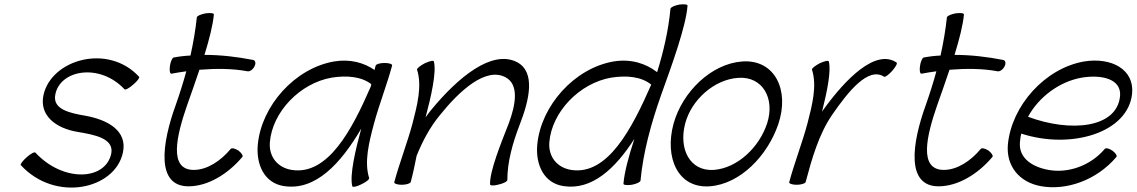

<svg xmlns="http://www.w3.org/2000/svg" viewBox="-20 -833 5198 878"><path d="M75 -78C233 94 506 33 542 -135C564 -236 471 -286 369 -304C299 -316 219 -333 233 -401C255 -515 437 -545 549 -425C553 -420 571 -430 589 -446C608 -462 620 -478 616 -482C474 -636 215 -561 179 -399C158 -303 238 -246 334 -230C411 -217 501 -201 489 -132C464 -7 269 2 142 -135C138 -140 120 -130 102 -114C84 -98 72 -82 75 -78Z M764 -496C786 -500 809 -504 832 -507C818 -456 802 -405 784 -354C719 -175 693 19 842 19C931 19 1022 -37 1088 -115C1093 -120 1085 -133 1071 -144C1056 -154 1040 -158 1035 -152C990 -98 928 -56 866 -56C750 -56 787 -211 835 -350C853 -401 873 -457 892 -514C968 -520 1042 -520 1112 -507C1122 -505 1137 -515 1144 -530C1151 -544 1148 -557 1137 -559C1065 -573 991 -582 915 -582C937 -653 954 -720 958 -767C958 -773 942 -775 920 -772C899 -768 880 -760 880 -753C874 -696 864 -638 851 -579C826 -578 800 -575 774 -570C768 -569 760 -552 757 -531C754 -511 757 -495 764 -496Z M1668 -19C1645 -93 1667 -181 1690 -267C1714 -356 1749 -444 1773 -533C1775 -540 1760 -545 1739 -545C1718 -545 1700 -540 1698 -533C1696 -527 1694 -520 1693 -513C1643 -547 1580 -564 1508 -552C1328 -521 1176 -349 1159 -173C1150 -79 1190 5 1279 18C1422 40 1538 -84 1632 -245C1606 -150 1578 -32 1591 19C1593 24 1611 21 1632 10C1654 0 1670 -13 1668 -19ZM1314 -56C1250 -66 1209 -116 1214 -182C1225 -321 1352 -453 1497 -478C1566 -489 1633 -483 1678 -448C1677 -444 1676 -440 1675 -436C1589 -238 1479 -30 1314 -56Z M1887 -515C1911 -440 1888 -352 1866 -267C1842 -178 1807 -89 1783 0C1781 6 1796 12 1817 12C1837 12 1856 6 1858 0C1869 -40 1877 -80 1885 -120C1911 -185 1945 -250 1992 -307C2082 -419 2201 -527 2291 -480C2355 -447 2338 -354 2307 -270C2270 -176 2219 -50 2221 10C2221 16 2238 17 2260 11C2282 6 2300 -3 2300 -10C2300 -92 2324 -179 2357 -264C2401 -377 2430 -504 2344 -549C2228 -608 2072 -476 1954 -333C1944 -321 1935 -309 1926 -296C1951 -390 1977 -503 1964 -552C1963 -558 1945 -554 1923 -544C1902 -533 1886 -520 1887 -515Z M3046 -793C3037 -697 3015 -600 2985 -503C2933 -543 2865 -565 2786 -552C2606 -521 2454 -349 2437 -173C2428 -79 2468 5 2557 18C2686 38 2793 -61 2881 -198C2855 -119 2835 -44 2831 7C2830 13 2847 15 2869 12C2890 8 2908 0 2909 -7C2921 -136 2957 -267 3003 -398C3052 -534 3117 -712 3124 -807C3125 -813 3108 -815 3086 -812C3065 -808 3047 -800 3046 -793ZM2592 -56C2528 -66 2487 -116 2492 -182C2503 -321 2630 -453 2775 -478C2845 -489 2913 -483 2958 -446C2870 -245 2759 -30 2592 -56Z M3225 19C3365 9 3490 -121 3539 -265C3592 -421 3523 -562 3375 -552C3232 -542 3100 -412 3060 -267C3018 -112 3080 29 3225 19ZM3113 -267C3141 -376 3246 -470 3356 -477C3467 -485 3525 -383 3488 -269C3452 -159 3352 -64 3244 -56C3135 -49 3083 -151 3113 -267Z M3664 0C3692 -105 3724 -219 3786 -309C3860 -416 3951 -529 4023 -482C4027 -479 4044 -491 4060 -509C4076 -527 4085 -544 4080 -547C3985 -611 3848 -474 3745 -331C3743 -328 3741 -325 3739 -322C3761 -410 3782 -508 3770 -552C3769 -558 3751 -554 3729 -544C3708 -533 3692 -520 3693 -515C3717 -440 3694 -352 3672 -267C3648 -178 3613 -89 3589 0C3587 6 3602 12 3623 12C3643 12 3662 6 3664 0Z M4194 -496C4216 -500 4239 -504 4262 -507C4248 -456 4232 -405 4214 -354C4149 -175 4123 19 4272 19C4361 19 4452 -37 4518 -115C4523 -120 4515 -133 4501 -144C4486 -154 4470 -158 4465 -152C4420 -98 4358 -56 4296 -56C4180 -56 4217 -211 4265 -350C4283 -401 4303 -457 4322 -514C4398 -520 4472 -520 4542 -507C4552 -505 4567 -515 4574 -530C4581 -544 4578 -557 4567 -559C4495 -573 4421 -582 4345 -582C4367 -653 4384 -720 4388 -767C4388 -773 4372 -775 4350 -772C4329 -768 4310 -760 4310 -753C4304 -696 4294 -638 4281 -579C4256 -578 4230 -575 4204 -570C4198 -569 4190 -552 4187 -531C4184 -511 4187 -495 4194 -496Z M5085 -115C5090 -120 5082 -133 5067 -144C5053 -154 5037 -158 5032 -152C4965 -73 4862 -40 4775 -56C4702 -69 4638 -109 4644 -182C4645 -196 4647 -209 4650 -222C4879 -148 5139 -226 5157 -405C5168 -516 5062 -572 4938 -552C4758 -521 4606 -349 4589 -173C4580 -73 4642 0 4738 18C4855 40 4994 -8 5085 -115ZM4927 -478C5018 -493 5108 -472 5102 -395C5089 -246 4874 -227 4681 -299C4730 -389 4824 -460 4927 -478Z"/></svg>

Font: Nupuram Light Oblique
Style: Regular
Weight: 300
Designer: Santhosh Thottingal (santhosh.thottingal@gmail.com)
Foundry: SMC
Version: Version 1.000